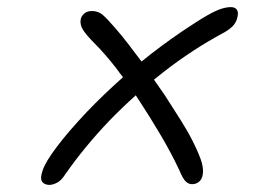

<svg xmlns="http://www.w3.org/2000/svg" viewBox="-20 -587 740 540"><path d="M119 -67Q105 -67 98.5 -76Q92 -85 100 -108Q108 -132 140.5 -175Q173 -218 225 -273Q270 -320 326 -370Q316 -382 307 -395Q275 -436 246 -465Q225 -486 214.5 -501.5Q204 -517 207 -533Q209 -542 217 -549Q225 -556 239 -556Q256 -556 268.5 -545.5Q281 -535 305 -507Q321 -489 344 -459Q360 -438 378 -414Q431 -457 491 -498Q537 -529 562.5 -543.5Q588 -558 603 -562.5Q618 -567 629 -567Q641 -567 646 -560Q651 -553 648 -540Q646 -528 638 -517.5Q630 -507 611 -496Q523 -449 442 -386Q427 -374 413 -363Q428 -342 443 -320Q467 -283 488 -249.5Q509 -216 521 -192Q542 -150 547.5 -129.5Q553 -109 550 -95Q548 -83 540 -76Q532 -69 520 -69Q510 -69 502 -77Q494 -85 484 -109Q462 -156 432.5 -206Q403 -256 371 -305Q366 -312 362 -319Q324 -285 289 -249Q218 -175 163 -96Q153 -80 141 -73.5Q129 -67 119 -67Z"/></svg>

Font: Shantell Sans Light Light
Style: Italic
Weight: 300
Italic angle: -11°
Version: Version 1.008;[ac192a2d6]